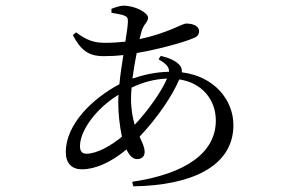

<svg xmlns="http://www.w3.org/2000/svg" viewBox="-20 -598 1040 677"><path d="M442 -250C442 -262 443 -275 444 -289C486 -309 525 -319 569 -321C549 -274 501 -207 455 -158C448 -182 442 -212 442 -250ZM285 -56C269 -56 262 -65 262 -83C262 -135 315 -213 398 -264C397 -255 397 -246 397 -237C397 -197 402 -153 410 -116C370 -83 321 -56 285 -56ZM539 -389C565 -374 577 -362 576 -345C529 -344 485 -334 447 -321C451 -351 456 -382 462 -411C544 -425 628 -449 661 -463C676 -468 682 -477 682 -488C682 -504 665 -515 636 -515C623 -515 571 -481 472 -460L479 -487C487 -515 502 -519 502 -536C502 -552 459 -578 415 -578C404 -578 386 -572 373 -567V-553C389 -550 403 -548 416 -544C428 -539 431 -536 431 -523C431 -509 427 -483 422 -451C400 -449 377 -447 353 -447C314 -447 288 -454 248 -484L237 -474C265 -421 292 -400 345 -400C368 -400 392 -401 415 -404C410 -371 404 -335 401 -301C310 -253 212 -162 212 -62C212 -21 234 -1 269 -1C315 -1 371 -25 426 -71C436 -50 448 -37 463 -37C477 -37 490 -44 490 -62C490 -79 482 -95 472 -116C532 -179 587 -258 612 -318C693 -306 741 -246 741 -173C741 -60 636 15 446 43L450 59C653 56 803 -10 803 -157C803 -245 736 -329 621 -343C622 -353 620 -361 613 -369C598 -385 575 -394 547 -401Z"/></svg>

Font: Noto Serif CJK JP
Style: Regular
Weight: 400
Designer: Ryoko NISHIZUKA 西塚涼子 (kana & ideographs); Frank Grießhammer (Latin, Greek & Cyrillic); Wenlong ZHANG 张文龙 (bopomofo); San
Foundry: Adobe Systems Incorporated
Version: Version 1.000;PS 1;hotconv 16.6.53;makeotf.lib2.5.65590